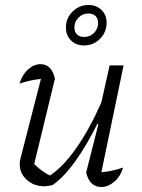

<svg xmlns="http://www.w3.org/2000/svg" viewBox="-20 -743 569 769"><path d="M325 -52 374 -245 370 -247Q325 -157 280 -95Q235 -33 191 -2Q172 3 158 3Q116 3 87.5 -22.5Q59 -48 59 -86Q59 -99 63 -112L144 -427Q97 -422 58 -408Q69 -444 92.5 -465Q116 -486 142 -486Q187 -486 200 -428L117 -86Q148 -55 180 -40Q231 -73 284.5 -148.5Q338 -224 386 -333L419 -481H475L386 -53Q430 -57 473 -72Q463 -37 438 -15.5Q413 6 386 6Q339 6 325 -52ZM317 -561Q285 -561 264.5 -581Q244 -601 244 -633Q244 -670 270.5 -696.5Q297 -723 335 -723Q366 -723 386.5 -703Q407 -683 407 -652Q407 -614 380.5 -587.5Q354 -561 317 -561ZM318 -595Q341 -595 357 -611.5Q373 -628 373 -651Q373 -669 362.5 -679Q352 -689 334 -689Q311 -689 294.5 -672.5Q278 -656 278 -633Q278 -615 288.5 -605Q299 -595 318 -595Z"/></svg>

Font: Piazzolla Light
Style: Italic
Weight: 300
Italic angle: -11.3°
Designer: Juan Pablo del Peral
Foundry: Huerta Tipografica
Version: Version 1.330